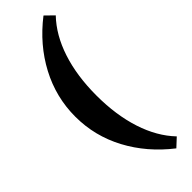

<svg xmlns="http://www.w3.org/2000/svg" viewBox="-305 -756 940 940"><g transform="rotate(-45 164.5 -286.0)"><path d="M261.7 173.8Q147.5 85 84.5 -33.4Q21.5 -151.9 21.5 -285.6Q21.5 -419.9 84.5 -538.8Q147.5 -657.7 261.7 -746.1L304.7 -704.1Q237.8 -634.3 202.9 -527.6Q168 -420.9 168 -285.6Q168 -150.4 202.9 -43.2Q237.8 64 304.7 133.8Z"/></g></svg>

Font: Elstob 10pt
Style: Bold
Weight: 700
Designer: Peter S. Baker
Version: Version 1.015